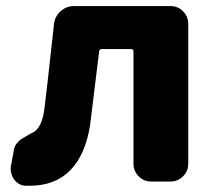

<svg xmlns="http://www.w3.org/2000/svg" viewBox="-20 -589 701 623"><path d="M76.2 13.7Q68.4 13.7 61.5 13.7Q38.1 11.7 24.4 -8.8Q14.6 -24.4 14.6 -43Q14.6 -48.8 16.6 -55.7L25.4 -104.5Q27.3 -115.2 35.2 -124.5Q43 -133.8 48.3 -137.2Q53.7 -140.6 69.8 -149.9Q85.9 -159.2 88.9 -160.2Q116.2 -175.8 124 -235.4Q128.9 -270.5 155.3 -511.7Q158.2 -536.1 176.8 -552.7Q195.3 -569.3 219.7 -569.3H533.2Q557.6 -569.3 574.2 -552.2Q590.8 -535.2 590.8 -511.7V-57.6Q590.8 -34.2 574.2 -17.1Q557.6 0 533.2 0H470.7Q446.3 0 429.7 -17.1Q413.1 -34.2 413.1 -57.6V-422.9Q413.1 -429.7 405.3 -429.7H310.5Q302.7 -429.7 301.8 -422.9Q277.3 -220.7 272.5 -184.6Q257.8 -87.9 208.5 -37.1Q159.2 13.7 76.2 13.7Z"/></svg>

Font: Gen Jyuu Gothic Heavy
Style: Bold
Weight: 900
Designer: [Source Han Sans]
Ryoko NISHIZUKA  (kana & ideographs); Paul D. Hunt (Latin, Greek & Cyrillic); Wenlong ZHANG  (bopomofo
Version: Version 1.002.20150607